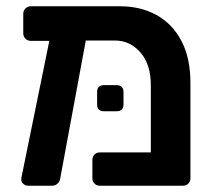

<svg xmlns="http://www.w3.org/2000/svg" viewBox="-20 -591 689 611"><path d="M69 0Q60 0 53 -7Q46 -14 48 -25L137 -461H78Q68 -461 61 -468Q54 -475 54 -485V-547Q54 -557 61 -564Q68 -571 78 -571H363Q427 -571 477.5 -543.5Q528 -516 557 -461.5Q586 -407 586 -327V-24Q586 -14 579.5 -7Q573 0 562 0H298Q287 0 280.5 -7Q274 -14 274 -24V-82Q274 -92 280.5 -99Q287 -106 298 -106H460V-320Q460 -386 427 -424Q394 -462 346 -462H253L172 -25Q171 -14 163.5 -7Q156 0 146 0ZM311 -237Q289 -237 289 -259V-298Q289 -320 311 -320H351Q373 -320 373 -298V-259Q373 -237 351 -237Z"/></svg>

Font: Rubik Medium
Style: Regular
Weight: 500
Designer: Hubert and Fischer
Foundry: Hubert and Fischer
Version: Version 2.300; ttfautohint (v1.8.4.7-5d5b);gftools[0.9.30]